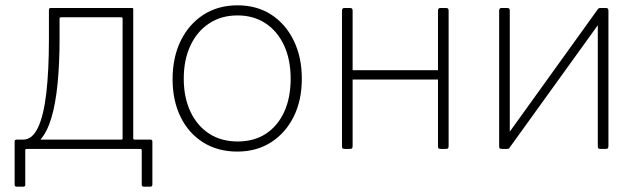

<svg xmlns="http://www.w3.org/2000/svg" viewBox="-20 -560 2403 722"><path d="M43 142Q39 142 37 140Q35 138 35 134V-28Q35 -35 43 -35H437Q441 -35 441 -40V-490Q441 -495 436 -495H209Q204 -495 204 -490L164 -523Q164 -530 171 -530H474Q479 -530 480 -529Q481 -528 481 -523V-40Q481 -35 486 -35H545Q553 -35 553 -28V134Q553 138 551 140Q549 142 545 142H521Q513 142 513 135V5Q513 0 507 0H81Q75 0 75 5V135Q75 142 67 142ZM73 -7 67 -35Q101 -35 122.5 -79.5Q144 -124 154 -209Q164 -294 164 -415V-523H204V-415Q204 -321 196.5 -245Q189 -169 173 -116Q157 -63 132 -35Q107 -7 73 -7Z M872 10Q799 10 744 -24.5Q689 -59 659 -120.5Q629 -182 629 -262Q629 -344 659.5 -406.5Q690 -469 745 -504.5Q800 -540 873 -540Q946 -540 1000 -505Q1054 -470 1084.5 -407.5Q1115 -345 1115 -264Q1115 -183 1084.5 -121.5Q1054 -60 999.5 -25Q945 10 872 10ZM874 -28Q936 -28 980.5 -57.5Q1025 -87 1049 -140Q1073 -193 1073 -264Q1073 -335 1048.5 -388.5Q1024 -442 979 -472Q934 -502 873 -502Q812 -502 766.5 -472Q721 -442 696 -388.5Q671 -335 671 -264Q671 -194 696 -140.5Q721 -87 766.5 -57.5Q812 -28 874 -28Z M1306 -520V-12Q1306 -5 1304 -2.5Q1302 0 1294 0H1277Q1270 0 1268 -2Q1266 -4 1266 -10V-520Q1266 -530 1275 -530H1297Q1306 -530 1306 -520ZM1667 -520V-12Q1667 -5 1665 -2.5Q1663 0 1655 0H1638Q1631 0 1629 -2Q1627 -4 1627 -10V-520Q1627 -530 1636 -530H1658Q1667 -530 1667 -520ZM1296 -261Q1290 -261 1290 -267V-290Q1290 -296 1296 -296H1648Q1654 -296 1654 -290V-267Q1654 -261 1648 -261Z M1897 -520V-12Q1897 -5 1895 -2.5Q1893 0 1885 0H1868Q1861 0 1859 -2Q1857 -4 1857 -10V-520Q1857 -530 1866 -530H1888Q1897 -530 1897 -520ZM2268 -520V-12Q2268 -5 2266 -2.5Q2264 0 2256 0H2239Q2232 0 2230 -2Q2228 -4 2228 -10V-520Q2228 -530 2237 -530H2259Q2268 -530 2268 -520ZM2230 -528 2256 -504 1895 -3 1869 -26Z"/></svg>

Font: Libre Franklin Thin
Style: Regular
Weight: 100
Designer: Pablo Impallari, Rodrigo Fuenzalida, Nhung Nguyen
Foundry: Impallari Type
Version: Version 3.000